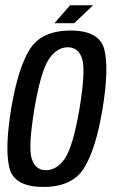

<svg xmlns="http://www.w3.org/2000/svg" viewBox="-20 -721 447 744"><path d="M148.1 3.4Q260 3.4 305.7 -69.7Q351.3 -142.8 377.4 -299.3Q402.9 -455 384.4 -528.8Q365.9 -602.6 253.8 -602.6Q140.6 -602.6 95 -529.4Q49.4 -456.2 23.2 -299.3Q-2 -143.7 16.5 -70.2Q35 3.4 148.1 3.4ZM158.1 -61.4Q116.4 -61.4 102.7 -107Q89 -152.5 113.3 -299.1Q138.3 -445.6 169.3 -491.7Q200.3 -537.8 242.5 -537.8Q285 -537.8 298.6 -491.8Q312.2 -445.9 287.9 -299.1Q263 -153.3 231.7 -107.4Q200.3 -61.4 158.1 -61.4ZM221.6 -631.1H267.7L340.5 -700.5H283.3ZM191.1 -631.1H236.5L307.1 -700.5H251.4Z"/></svg>

Font: Anybody Thin Condensed
Style: Italic
Weight: 100
Width: 3
Italic angle: -10°
Version: Version 1.113;gftools[0.9.25]